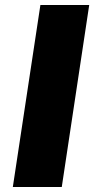

<svg xmlns="http://www.w3.org/2000/svg" viewBox="-20 -743 376 763"><path d="M31 0 140.5 -723H334.5L225.5 0Z"/></svg>

Font: Public Sans Black
Style: Italic
Weight: 900
Italic angle: -8°
Designer: The Public Sans project authors (U.S. Web Design System). Libre Franklin designed by Pablo Impallari and Rodrigo Fuenzal
Version: Version 1.007; ttfautohint (v1.8.1) -l 8 -r 50 -G 200 -x 14 